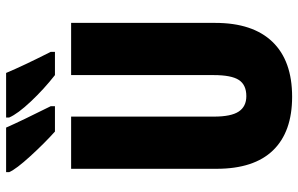

<svg xmlns="http://www.w3.org/2000/svg" viewBox="-194 -773 977 629"><g transform="rotate(-90 294.5 -458.5)"><path d="M534 -242Q534 -119 472 -54.5Q410 10 292 10Q177 10 116.5 -52.5Q56 -115 56 -238V-714H227V-246Q227 -190 243.5 -165Q260 -140 294 -140Q331 -140 347 -164.5Q363 -189 363 -247V-714H534ZM261 -781V-767H178Q140 -801 97.5 -847.5Q55 -894 45 -917V-927H191Q213 -877 261 -781ZM439 -781V-767H363Q317 -803 276.5 -846Q236 -889 224 -917V-927H370Q393 -872 439 -781Z"/></g></svg>

Font: Noto Sans UI CondBlack
Style: Regular
Weight: 900
Width: 3
Designer: Monotype Design Team
Foundry: Monotype Imaging Inc.
Version: Version 1.001